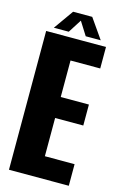

<svg xmlns="http://www.w3.org/2000/svg" viewBox="-122 -849 574 902"><g transform="rotate(15 165.0 -397.5)"><path d="M18 0V-675H309V-570.5H164.5V-393H301.5V-291H164.5V-105H309V0ZM49 -699 117 -795H210L277 -699H204L163 -764L121.5 -699Z"/></g></svg>

Font: Anybody Condensed Regular
Style: Bold
Weight: 700
Width: 3
Designer: Tyler Finck
Foundry: Etcetera Type Company
Version: Version 1.010; ttfautohint (v1.8.3) -l 8 -r 50 -G 200 -x 14 